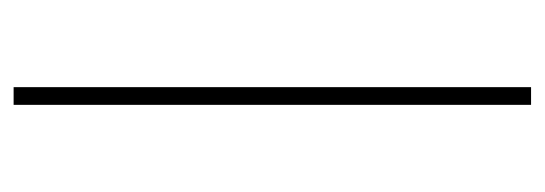

<svg xmlns="http://www.w3.org/2000/svg" viewBox="-279 -521 800 282"><g transform="rotate(90 121.0 -380.0)"><path d="M108 0V-760H134V0Z"/></g></svg>

Font: Noto Sans ExtraCondensed Thin
Style: Regular
Weight: 100
Width: 2
Designer: Monotype Design Team
Foundry: Monotype Imaging Inc.
Version: Version 2.013; ttfautohint (v1.8.4.7-5d5b)